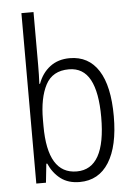

<svg xmlns="http://www.w3.org/2000/svg" viewBox="-54 -802 599 853"><g transform="rotate(-5 245.0 -375.0)"><path d="M128 -523Q128 -503 127.5 -481Q127 -459 126 -440H129Q146 -487 182 -514.5Q218 -542 270 -542Q354 -542 398.5 -472.5Q443 -403 443 -268Q443 -135 397.5 -62.5Q352 10 267 10Q216 10 182.5 -15.5Q149 -41 130 -84H126L117 0H74V-760H128ZM262 -493Q189 -493 158.5 -435Q128 -377 128 -280V-252Q128 -38 258 -38Q387 -38 387 -269Q387 -380 356.5 -436.5Q326 -493 262 -493Z"/></g></svg>

Font: Noto Sans Tamil Condensed Light
Style: Regular
Weight: 300
Width: 3
Designer: Jelle Bosma - Monotype Design Team
Foundry: Monotype Imaging Inc.
Version: Version 2.004; ttfautohint (v1.8.4.7-5d5b)